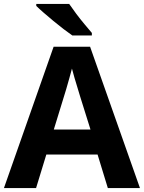

<svg xmlns="http://www.w3.org/2000/svg" viewBox="-20 -954 730 974"><path d="M527 0 475 -170H215L163 0H0L252 -717H437L690 0ZM387 -463Q382 -480 374 -506Q366 -532 358 -559Q350 -586 345 -606Q340 -586 331.5 -556.5Q323 -527 315.5 -500.5Q308 -474 304 -463L253 -297H439ZM331 -934Q346 -912 366.5 -884.5Q387 -857 408.5 -831.5Q430 -806 446 -787V-774H347Q328 -787 302.5 -806.5Q277 -826 250.5 -848Q224 -870 201 -890Q178 -910 164 -924V-934Z"/></svg>

Font: Noto Sans Telugu
Style: Bold
Weight: 700
Designer: Jelle Bosma - Monotype Design Team
Foundry: Monotype Imaging Inc.
Version: Version 2.005; ttfautohint (v1.8.4.7-5d5b)